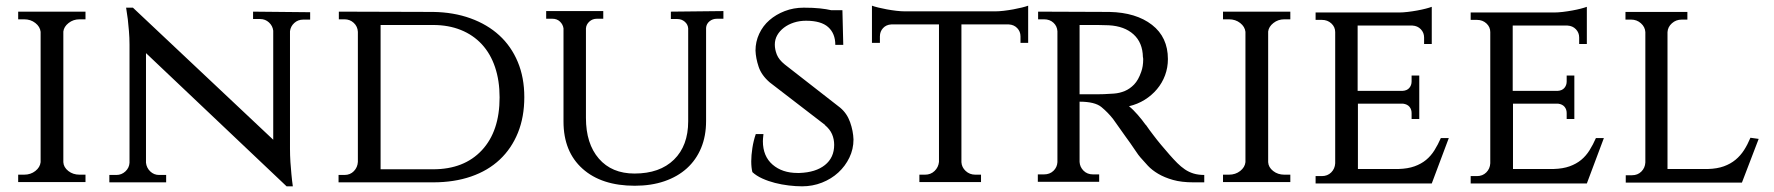

<svg xmlns="http://www.w3.org/2000/svg" viewBox="-20 -641 6246 676"><path d="M44 0V-26H65Q88 -26 104.5 -39Q121 -52 123 -70V-529Q121 -547 104.5 -560Q88 -573 65 -573H44V-600H281V-573H260Q238 -573 221.5 -560Q205 -547 203 -530V-70Q204 -52 220.5 -39Q237 -26 260 -26H281V0Z M1072 -598V-572H1048Q1029 -572 1016 -560Q1003 -548 1001 -531V-117Q1001 -94 1002.5 -70.5Q1004 -47 1006 -28Q1008 -6 1011 15H989L494 -454V-68Q496 -50 509 -37.5Q522 -25 540 -25H565V1H365V-25H390Q408 -25 421.5 -37.5Q435 -50 436 -68V-484Q436 -508 434 -531.5Q432 -555 430 -573Q427 -594 424 -614H448L942 -149V-533Q940 -550 927 -562Q914 -574 896 -574H871V-600Z M1505 -599Q1577 -598 1636.5 -576.5Q1696 -555 1738 -516.5Q1780 -478 1803 -423Q1826 -368 1826 -299Q1826 -229 1803.5 -173.5Q1781 -118 1739.5 -79Q1698 -40 1638.5 -19.5Q1579 1 1505 1H1172V-25H1193Q1213 -25 1226 -38.5Q1239 -52 1240 -71V-529Q1239 -548 1225.5 -560.5Q1212 -573 1193 -573H1173V-600ZM1320 -45H1505Q1614 -45 1676.5 -112Q1739 -179 1739 -298Q1739 -357 1723 -404.5Q1707 -452 1676.5 -485Q1646 -518 1602.5 -535.5Q1559 -553 1505 -553H1320Z M2527 -602V-575H2504Q2489 -575 2478 -566Q2467 -557 2466 -543V-215Q2466 -162 2448.5 -120Q2431 -78 2398.5 -48.5Q2366 -19 2319.5 -3Q2273 13 2215 13Q2098 13 2031 -47Q1964 -107 1964 -213V-541Q1962 -555 1951.5 -565Q1941 -575 1925 -575H1903V-602H2104V-575H2081Q2066 -575 2055 -565Q2044 -555 2043 -541V-226Q2043 -135 2088.5 -82.5Q2134 -30 2214 -30Q2303 -30 2353 -79Q2403 -128 2403 -214V-541Q2402 -555 2391 -564.5Q2380 -574 2365 -574H2342V-600Z M2938 -262Q2962 -242 2973 -211Q2984 -180 2985 -150Q2985 -116 2970.5 -86Q2956 -56 2931.5 -33.5Q2907 -11 2874 2Q2841 15 2804 15Q2782 15 2757 12Q2732 9 2708.5 3Q2685 -3 2664 -12.5Q2643 -22 2629 -35Q2627 -43 2626 -52.5Q2625 -62 2625 -73Q2625 -94 2629 -120Q2633 -146 2641 -169H2668Q2667 -160 2666.5 -154Q2666 -148 2666 -144Q2666 -91 2700 -61.5Q2734 -32 2788 -32H2795Q2852 -34 2884.5 -60Q2917 -86 2917 -131Q2917 -151 2909.5 -168.5Q2902 -186 2884 -201H2885L2690 -351Q2661 -376 2651 -406Q2641 -436 2640 -463Q2640 -494 2653 -522Q2666 -550 2689 -570Q2712 -590 2743 -602Q2774 -614 2810 -614Q2843 -614 2866.5 -611.5Q2890 -609 2907 -605H2946L2949 -483H2921Q2921 -523 2896 -545.5Q2871 -568 2818 -568Q2795 -568 2775 -561.5Q2755 -555 2740 -543.5Q2725 -532 2716.5 -517Q2708 -502 2708 -484Q2708 -467 2715 -449Q2722 -431 2743 -414Z M3483 -601Q3497 -601 3514 -603Q3531 -605 3547.5 -608Q3564 -611 3578 -614.5Q3592 -618 3600 -621V-490H3573V-513Q3573 -530 3561.5 -542Q3550 -554 3532 -555H3365V-70Q3366 -52 3380 -39Q3394 -26 3414 -26H3434V0H3217V-26H3237Q3257 -26 3270.5 -39Q3284 -52 3286 -71V-555H3118Q3100 -554 3089 -542Q3078 -530 3078 -513V-490H3050V-621Q3058 -618 3072 -614.5Q3086 -611 3102.5 -608Q3119 -605 3136 -603Q3153 -601 3167 -601Z M3886 -599Q3980 -597 4036 -553.5Q4092 -510 4092 -433Q4092 -403 4082 -376Q4072 -349 4053.5 -327Q4035 -305 4010 -289.5Q3985 -274 3955 -267Q3970 -255 3986 -236.5Q4002 -218 4014 -201V-202Q4027 -183 4041 -165Q4053 -149 4068 -131Q4083 -113 4098 -96Q4112 -80 4125 -67Q4138 -54 4152 -44.5Q4166 -35 4182.5 -30Q4199 -25 4220 -25V1H4182Q4140 1 4110 -7.5Q4080 -16 4058 -29Q4036 -42 4021.5 -57.5Q4007 -73 3995 -87Q3990 -92 3975 -114.5Q3960 -137 3943 -160L3899 -222Q3881 -245 3858 -264Q3835 -283 3781 -283V-71Q3782 -53 3795 -40Q3808 -27 3828 -27H3850V-1H3634V-27H3656Q3676 -27 3689 -39.5Q3702 -52 3703 -70V-531Q3702 -549 3689 -561Q3676 -573 3656 -573H3635V-600ZM3840 -309Q3851 -309 3866.5 -309.5Q3882 -310 3902 -311.5Q3922 -313 3940 -320.5Q3958 -328 3973 -343.5Q3988 -359 3998 -388Q4005 -407 4005 -432Q4005 -438 4004 -440Q4003 -491 3971 -520Q3939 -549 3884 -552Q3864 -553 3845 -553H3781V-309Z M4286 0V-26H4307Q4330 -26 4346.5 -39Q4363 -52 4365 -70V-529Q4363 -547 4346.5 -560Q4330 -573 4307 -573H4286V-600H4523V-573H4502Q4480 -573 4463.5 -560Q4447 -547 4445 -530V-70Q4446 -52 4462.5 -39Q4479 -26 4502 -26H4523V0Z M5021 5H4612V-21H4634Q4654 -21 4667 -34Q4680 -47 4681 -66V-528Q4681 -546 4667.5 -558.5Q4654 -571 4634 -571H4612V-597H4905Q4919 -597 4936 -599Q4953 -601 4969.5 -604Q4986 -607 4999.5 -610.5Q5013 -614 5021 -617V-486H4994V-509Q4994 -526 4982.5 -538Q4971 -550 4953 -551H4760V-321H4918Q4934 -322 4942 -331.5Q4950 -341 4950 -354V-375H4977V-222H4950V-243Q4950 -256 4942.5 -265Q4935 -274 4920 -276H4761V-46H4904Q4937 -47 4960.5 -55.5Q4984 -64 5001 -78Q5018 -92 5030.5 -112Q5043 -132 5053 -155H5081Z M5567 5H5158V-21H5180Q5200 -21 5213 -34Q5226 -47 5227 -66V-528Q5227 -546 5213.5 -558.5Q5200 -571 5180 -571H5158V-597H5451Q5465 -597 5482 -599Q5499 -601 5515.5 -604Q5532 -607 5545.5 -610.5Q5559 -614 5567 -617V-486H5540V-509Q5540 -526 5528.5 -538Q5517 -550 5499 -551H5306V-321H5464Q5480 -322 5488 -331.5Q5496 -341 5496 -354V-375H5523V-222H5496V-243Q5496 -256 5488.5 -265Q5481 -274 5466 -276H5307V-46H5450Q5483 -47 5506.5 -55.5Q5530 -64 5547 -78Q5564 -92 5576.5 -112Q5589 -132 5599 -155H5627Z M6172 -152 6113 2H5704V-24H5726Q5746 -24 5759 -37Q5772 -50 5773 -69V-528Q5772 -546 5757.5 -559Q5743 -572 5723 -572H5703V-599H5921V-572H5901Q5881 -572 5866.5 -559Q5852 -546 5851 -528V-46H5994Q6026 -47 6049.5 -55.5Q6073 -64 6090.5 -78.5Q6108 -93 6120.5 -112.5Q6133 -132 6143 -156Z"/></svg>

Font: Constantine
Style: Regular
Weight: 400
Designer: Dukom Design
Version: Version 1.001;PS 001.001;hotconv 1.0.56;makeotf.lib2.0.21325